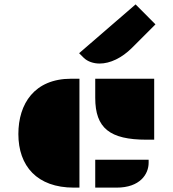

<svg xmlns="http://www.w3.org/2000/svg" viewBox="-20 -858 789 878"><path d="M415.5 -410.6C415.5 -272 481.9 -219.2 650.4 -219.2H685.1V-498H415.5ZM64 -245.1C64 -98.6 149.4 0 317.9 0H343.3V-498H305.7C137.2 -498 64 -383.3 64 -245.1ZM415.5 0H513.2C620.6 0 659.7 -62 659.7 -113.8V-127.4H415.5ZM435.5 -567.4C483.4 -567.4 537.1 -592.8 583.5 -639.2L690.9 -746.6L600.1 -837.9L341.8 -614.7L363.8 -592.8C380.9 -576.7 407.2 -567.4 435.5 -567.4Z"/></svg>

Font: Plaster
Style: Regular
Weight: 400
Designer: Eben Sorkin
Foundry: Eben Sorkin
Version: Version 1.007